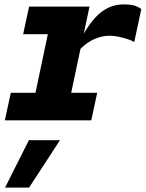

<svg xmlns="http://www.w3.org/2000/svg" viewBox="-20 -546 661 871"><path d="M2 0 29 -125H141L197 -391H85L112 -516H386L360 -393Q401 -464 444.5 -495Q488 -526 541 -526Q570 -526 588 -521Q606 -516 621 -505L589 -355Q579 -362 559 -368.5Q539 -375 517 -379.5Q495 -384 478 -384Q443 -384 408.5 -369Q374 -354 345 -324L303 -125H421L394 0ZM3 305 111 90H252L112 305Z"/></svg>

Font: Red Hat Mono
Style: Italic
Weight: 300
Italic angle: -12°
Monospace: yes
Designer: Pentagram, MCKL
Foundry: Pentagram, MCKL
Version: Version 1.023